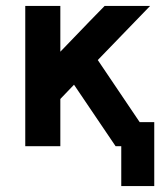

<svg xmlns="http://www.w3.org/2000/svg" viewBox="-20 -492 562 646"><path d="M65 0V-472H183V-318Q306 -446 332 -472H485L309 -290L450 -81H499V134H388V0H369L229 -207L183 -159V0Z"/></svg>

Font: Coval
Style: ExtraBold
Weight: 800
Foundry: Context Ltd
Version: Version 001.000